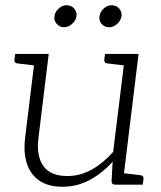

<svg xmlns="http://www.w3.org/2000/svg" viewBox="-20 -705 613 733"><path d="M219 8Q164 8 130 -15.5Q96 -39 82.5 -81Q69 -123 76 -180L115 -499H166L127 -180Q118 -111 145 -72Q172 -33 237 -33Q286 -33 330 -57.5Q374 -82 412 -125L458 -499H509L448 0H420Q406 0 406 -14L410 -88Q372 -45 323.5 -18.5Q275 8 219 8ZM431 0 442 -45 517 -36Q523 -35 525.5 -32Q528 -29 528 -23L525 0ZM132 -499 121 -454 46 -463Q40 -464 37.5 -467Q35 -470 35 -476L38 -499ZM475 -499 464 -454 389 -463Q383 -464 380.5 -467Q378 -470 378 -476L381 -499ZM272 -643Q270 -627 255.5 -614Q241 -601 224 -601Q208 -601 196.5 -614Q185 -627 188 -643Q190 -660 204 -672.5Q218 -685 234 -685Q252 -685 263 -672.5Q274 -660 272 -643ZM444 -643Q441 -626 427 -613.5Q413 -601 396 -601Q379 -601 368 -613.5Q357 -626 360 -643Q362 -660 376 -672.5Q390 -685 406 -685Q424 -685 435 -672.5Q446 -660 444 -643Z"/></svg>

Font: Aleo Light
Style: Italic
Weight: 300
Italic angle: -7°
Designer: Alessio Laiso
Foundry: Alessio Laiso
Version: Version 2.001;gftools[0.9.29]